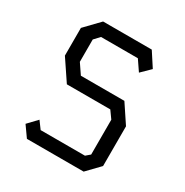

<svg xmlns="http://www.w3.org/2000/svg" viewBox="-161 -827 922 957"><g transform="rotate(30 300.0 -348.0)"><path d="M160 -696.5 80 -613.5V-454L160 -335H410L440 -293V-92.5L416 -72H161L130 -114L80 -61.5L123.5 0H450L520 -72.5V-301L449.5 -407H199L160 -464.5V-593L189.5 -624.5H401.5L442 -565L493 -615L440 -696.5Z"/></g></svg>

Font: Kode
Style: Regular
Weight: 400
Monospace: yes
Designer: Isa Ozler
Foundry: Kadena LLC
Version: Version 1.000;gftools[0.9.28]